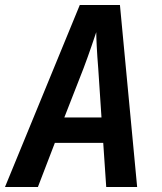

<svg xmlns="http://www.w3.org/2000/svg" viewBox="-29 -750 649 770"><path d="M-9 0 291 -730H452L521 0H397L385 -177H191L123 0ZM229 -279H378L365 -475Q361 -524 359 -563.5Q357 -603 357 -621Q351 -603 337.5 -563.5Q324 -524 306 -476Z"/></svg>

Font: JetBrains Mono NL
Style: Bold Italic
Weight: 700
Italic angle: -9°
Designer: Philipp Nurullin, Konstantin Bulenkov
Foundry: JetBrains
Version: Version 2.304; ttfautohint (v1.8.4.7-5d5b)